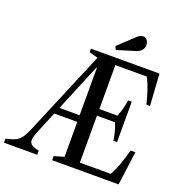

<svg xmlns="http://www.w3.org/2000/svg" viewBox="-182 -1095 1180 1238"><g transform="rotate(20 408.5 -476.0)"><path d="M-19 0V-28Q22.5 -36.5 46.2 -48.2Q70 -60 84.8 -81Q99.5 -102 115 -138.5L360 -720.5L300.5 -737.5V-761.5H770.5L784.5 -544H760Q750.5 -585 735.8 -629.8Q721 -674.5 701 -715.5H484.5V-414H608.5Q620.5 -443 628 -471.5Q635.5 -500 639.5 -530H664.5V-253H639.5Q635.5 -282.5 628 -311.2Q620.5 -340 608.5 -368.5H484.5V-46.5H697Q721.5 -93 736.8 -138Q752 -183 765.5 -231.5H798L767 0H311V-28L379 -48V-287.5H221L158.5 -136.5Q151 -118 146.8 -103.5Q142.5 -89 142.5 -78Q142.5 -57.5 158.5 -46.2Q174.5 -35 209 -28V0ZM240 -333H378.5V-660H375.5ZM453.5 -808 443 -831.5 550 -932Q571 -951.5 590.5 -951.5Q607 -951.5 617.8 -937.5Q628.5 -923.5 628.5 -904Q628.5 -886.5 617.5 -871Q606.5 -855.5 578 -846.5Z"/></g></svg>

Font: Libre Caslon Condensed Medium
Style: Regular
Weight: 500
Designer: Pablo Impallari, Rodrigo Fuenzalida, Katja Schimmel, Ertekin Erdin
Foundry: Pablo Impallari, Rodrigo Fuenzalida
Version: Version 2.000; ttfautohint (v1.8.4.7-5d5b);gftools[0.9.33]